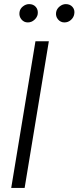

<svg xmlns="http://www.w3.org/2000/svg" viewBox="-20 -932 389 952"><path d="M222.2 -727.5 102.1 0H35.6L155.8 -727.5ZM117.7 -820.8Q98.6 -820.8 86.2 -835.9Q73.7 -851.1 76.7 -871.6Q79.1 -888.7 93.5 -900.1Q107.9 -911.6 124.5 -911.6Q145.5 -911.6 157.7 -897.5Q169.9 -883.3 167 -861.8Q164.1 -845.7 150.1 -833.3Q136.2 -820.8 117.7 -820.8ZM299.3 -820.8Q280.3 -820.8 267.6 -835.9Q254.9 -851.1 258.3 -871.6Q261.2 -888.2 275.6 -899.9Q290 -911.6 306.2 -911.6Q327.6 -911.6 339.8 -897.2Q352.1 -882.8 348.1 -861.8Q345.2 -845.2 331.5 -833Q317.9 -820.8 299.3 -820.8Z"/></svg>

Font: Inter Tight Light
Style: Italic
Weight: 300
Italic angle: -9.39999°
Designer: Rasmus Andersson
Foundry: rsms
Version: Version 3.004